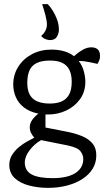

<svg xmlns="http://www.w3.org/2000/svg" viewBox="-20 -743 504 929"><path d="M212 166Q165 166 122 155Q79 144 52 119.5Q25 95 25 55Q25 28 38.5 6.5Q52 -15 72 -31.5Q92 -48 112.5 -59Q133 -70 146 -77Q139 -84 131.5 -97.5Q124 -111 124 -127Q124 -147 137 -164.5Q150 -182 166 -193Q123 -202 96 -223Q69 -244 56.5 -273.5Q44 -303 44 -334Q44 -381 68 -419.5Q92 -458 134 -480.5Q176 -503 229 -503Q264 -503 292 -494.5Q320 -486 338 -471Q339 -472 351.5 -482.5Q364 -493 383 -503.5Q402 -514 422 -514Q442 -514 453 -504Q464 -494 464 -472Q464 -459 459.5 -449Q455 -439 452 -434L409 -443Q393 -446 384 -447Q375 -448 361 -448Q378 -426 385.5 -398.5Q393 -371 393 -348Q393 -299 367.5 -263.5Q342 -228 301 -208.5Q260 -189 212 -189H200V-126L302 -106Q344 -98 376.5 -84.5Q409 -71 427.5 -49Q446 -27 446 8Q446 45 428 74Q410 103 378 123.5Q346 144 303.5 155Q261 166 212 166ZM236 119Q281 119 314 108.5Q347 98 365 77Q383 56 383 27Q383 7 369.5 -11Q356 -29 309 -39L179 -65Q148 -48 124 -17Q100 14 100 43Q100 83 133 101Q166 119 236 119ZM221 -242Q253 -242 276.5 -251.5Q300 -261 313.5 -284Q327 -307 327 -348Q327 -380 316.5 -403Q306 -426 283 -438Q260 -450 222 -450Q182 -450 157.5 -438Q133 -426 122.5 -402Q112 -378 112 -342Q112 -306 124.5 -284Q137 -262 161.5 -252Q186 -242 221 -242ZM221 -549Q214 -549 202 -553Q190 -557 179 -569Q193 -581 200 -595Q207 -609 207 -624Q207 -642 200 -668.5Q193 -695 184 -723H211Q223 -711 235.5 -691Q248 -671 256.5 -647.5Q265 -624 265 -599Q265 -582 255.5 -565.5Q246 -549 221 -549Z"/></svg>

Font: Faustina Light Light
Style: Regular
Weight: 300
Version: Version 1.200